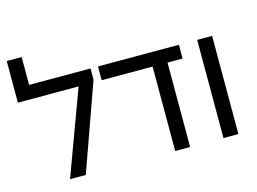

<svg xmlns="http://www.w3.org/2000/svg" viewBox="-101 -939 1495 1118"><g transform="rotate(-15 646.5 -380.0)"><path d="M105 -592H475V-524L288 0H193L381 -509H15V-760H105Z M827 0V-544H917V0ZM520 -509V-592H1008V-509Z M1118 0V-592H1208V0Z"/></g></svg>

Font: Noto Sans Hebrew
Style: Regular
Weight: 400
Designer: Monotype Design Team
Foundry: Monotype Imaging Inc.
Version: Version 2.003